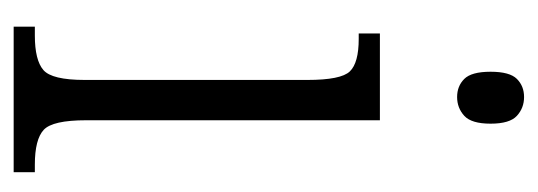

<svg xmlns="http://www.w3.org/2000/svg" viewBox="-273 -514 787 281"><g transform="rotate(90 120.5 -373.5)"><path d="M122 -649Q106 -649 95.5 -659.5Q85 -670 85 -698Q85 -726 95.5 -736.5Q106 -747 122 -747Q138 -747 149.5 -736.5Q161 -726 161 -698Q161 -670 149.5 -659.5Q138 -649 122 -649ZM19 0V-31H32Q68 -31 82.5 -43.5Q97 -56 97 -104V-430Q97 -479 84.5 -492Q72 -505 37 -505H29V-536H156V-106Q156 -57 170 -44Q184 -31 221 -31H232V0Z"/></g></svg>

Font: Noto Serif Ethiopic ExtraCondensed Light
Style: Regular
Weight: 300
Width: 2
Designer: Monotype Design Team
Foundry: Monotype Imaging Inc.
Version: Version 2.102; ttfautohint (v1.8.4.7-5d5b)